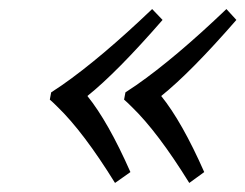

<svg xmlns="http://www.w3.org/2000/svg" viewBox="-20 -427 542 424"><path d="M173 -215Q219 -158 268 -47L234 -23Q164 -136 107 -191Q96 -202 90 -207L93 -223L117 -239Q203 -299 316 -407L339 -383Q238 -267 173 -215ZM336 -215Q382 -158 431 -47L398 -23Q328 -136 271 -191Q260 -202 254 -207L257 -223L281 -239Q367 -299 480 -407L502 -383Q401 -267 336 -215Z"/></svg>

Font: Linux Libertine O
Style: Italic
Weight: 400
Italic angle: -12°
Designer: Philipp H. Poll
Foundry: Philipp H. Poll
Version: Version 5.1.6